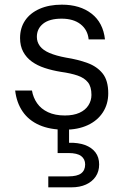

<svg xmlns="http://www.w3.org/2000/svg" viewBox="-20 -544 538 823"><path d="M257 12Q194 12 148.5 -8Q103 -28 77 -66Q51 -104 45 -156H117Q122 -126 139 -101.5Q156 -77 186 -63Q216 -49 258 -49Q295 -49 320.5 -60.5Q346 -72 359 -92.5Q372 -113 372 -137Q372 -172 357 -191Q342 -210 313 -220Q284 -230 241 -236Q204 -242 172 -252.5Q140 -263 116.5 -280Q93 -297 79.5 -322Q66 -347 66 -381Q66 -424 87.5 -456Q109 -488 149.5 -506Q190 -524 245 -524Q323 -524 372.5 -485.5Q422 -447 430 -375H360Q356 -416 325.5 -440Q295 -464 244 -464Q192 -464 165 -442.5Q138 -421 138 -386Q138 -364 151 -346.5Q164 -329 192 -317Q220 -305 263 -297Q314 -289 355 -274Q396 -259 420 -229Q444 -199 444 -144Q444 -98 421 -62.5Q398 -27 356 -7.5Q314 12 257 12ZM187 259V212H273Q311 212 328 199Q345 186 345 161Q345 138 328 125Q311 112 273 112H227V-6H276V68Q315 67 344 77.5Q373 88 389 109Q405 130 405 161Q405 191 390 213Q375 235 348.5 247Q322 259 286 259Z"/></svg>

Font: DM Sans 12pt Light
Style: Regular
Weight: 300
Version: Version 4.004;gftools[0.9.30]